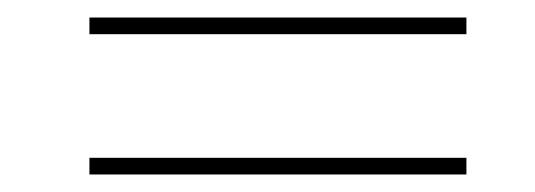

<svg xmlns="http://www.w3.org/2000/svg" viewBox="-20 -435 610 219"><path d="M82 -396H512V-415H82ZM82 -236H512V-255H82Z"/></svg>

Font: Fixel Display 20240404 Thin
Style: Italic
Weight: 100
Italic angle: -10°
Designer: AlfaBravo + MacPaw
Foundry: Kyrylo Tkachov, Marchela Mozhyna, Serhii Makarenko, Maria Weinstein, Zakhar Kryvoshyya
Version: Version 1.211;Glyphs 3.2 (3225)